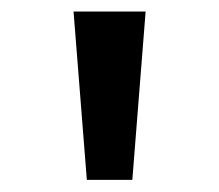

<svg xmlns="http://www.w3.org/2000/svg" viewBox="-20 -854 371 325"><path d="M127 -549.5 104.5 -834.5H226.5L204 -549.5Z"/></svg>

Font: Spartan Thin SemiBold
Style: Regular
Weight: 600
Version: Version 1.004